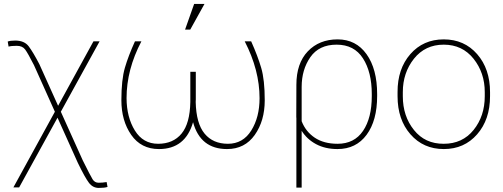

<svg xmlns="http://www.w3.org/2000/svg" viewBox="-20 -735 2513 960"><path d="M55.7 -532.2Q101.6 -532.2 123.3 -503.7Q145 -475.1 176.8 -414.1L270.5 -206.1L447.3 -528.3H478L284.2 -176.3L393.6 66.4Q432.1 144 442.9 161.4Q453.6 178.7 473.1 178.7Q492.7 178.7 513.2 175.3L517.6 199.7Q502.9 204.6 473.6 204.6Q444.3 204.6 424.8 179.2Q405.3 153.8 369.1 79.1L267.6 -146.5L75.7 202.1H46.9L254.4 -176.3L149.9 -409.2Q119.1 -469.7 105.5 -487.8Q91.8 -505.9 64 -505.9Q36.1 -505.9 22.9 -502L18.6 -527.3Q31.7 -532.2 55.7 -532.2Z M612.8 -244.1Q613.3 -148.9 654.3 -82.5Q695.3 -16.1 770.5 -16.1Q845.7 -16.1 887.7 -66.9Q929.7 -117.7 931.6 -225.1V-376H959V-237.8L958.5 -225.1Q960.9 -117.7 1002.9 -66.9Q1044.9 -16.1 1119.6 -16.1Q1194.8 -16.1 1236.3 -82.5Q1277.8 -148.9 1277.8 -244.1Q1277.8 -384.3 1203.6 -528.3H1235.8Q1268.6 -455.1 1286.1 -395.5Q1303.7 -335.9 1303.7 -233.4Q1303.7 -130.9 1253.9 -60.5Q1204.1 10.3 1115.2 10.3Q981.9 10.3 945.3 -124Q906.7 10.3 774.9 10.3Q685.5 10.3 636.2 -60.5Q586.9 -131.3 586.9 -233.9Q586.9 -336.4 604.5 -396.5Q622.1 -456.5 654.8 -528.3H687Q612.8 -387.2 612.8 -244.1ZM950.7 -715.3H1002.4L931.2 -586.9H905.3Z M1838.9 -264.6Q1838.9 -374.5 1794.9 -443.1Q1751 -511.7 1663.1 -511.7Q1575.2 -511.7 1531.7 -449.2Q1488.3 -386.7 1488.3 -300.3V-128.9Q1508.3 -77.1 1553.7 -46.6Q1599.1 -16.1 1668 -16.1Q1751.5 -16.1 1795.2 -80.6Q1838.9 -145 1838.9 -254.4ZM1865.7 -254.4Q1865.7 -132.3 1813 -61Q1760.3 10.3 1667.5 10.3Q1606 10.3 1560.1 -14.4Q1514.2 -39.1 1488.3 -81.1V203.1H1461.9V-146.5Q1461.4 -147 1461.4 -147.5Q1461.4 -147.5 1461.4 -148.9L1461.9 -302.7V-310.5Q1461.9 -418.5 1519 -478.3Q1576.2 -538.1 1668 -538.1Q1759.8 -538.1 1812.7 -464.1Q1865.7 -390.1 1865.7 -264.6Z M1994.1 -253.9Q1994.1 -154.3 2049.8 -85Q2105 -15.6 2198.7 -16.1Q2292.5 -16.1 2348.1 -85.4Q2403.8 -154.8 2403.8 -253.9V-274.4Q2403.8 -371.1 2347.7 -441.4Q2291.5 -511.7 2198.7 -511.7Q2106 -511.7 2049.8 -441.4Q1994.1 -371.1 1994.1 -274.4ZM1967.8 -274.4Q1967.3 -390.6 2031.7 -464.4Q2096.2 -538.1 2198.7 -538.1Q2301.3 -538.1 2365.7 -464.4Q2430.2 -390.6 2430.2 -274.4V-253.9Q2430.2 -137.2 2365.7 -63.5Q2301.3 10.3 2199.2 10.3Q2096.7 10.3 2032.2 -63.5Q1967.8 -137.2 1967.8 -253.9Z"/></svg>

Font: Roboto-Thin
Style: Regular
Weight: 250
Designer: Google
Version: Version 1.100141; 2013; ttfautohint (v0.94.14-c901) -l 8 -r 